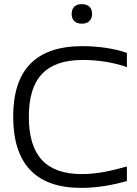

<svg xmlns="http://www.w3.org/2000/svg" viewBox="-20 -903 664 932"><path d="M596 -577V-646C540 -667 457 -679 380 -679C154 -679 44 -564 44 -337C44 -108 154 9 373 9C460 9 534 -7 596 -24V-95C528 -76 456 -58 377 -58C202 -58 120 -150 120 -336C120 -522 202 -612 383 -612C457 -612 536 -599 596 -577ZM328 -834C328 -806 345 -788 377 -788C409 -788 426 -806 427 -834V-836C427 -865 409 -883 377 -883C345 -883 328 -865 328 -836Z"/></svg>

Font: LT Wave Text Light
Style: Regular
Weight: 300
Designer: Daniel Lyons
Version: Version 2.5 (Glyphs App)